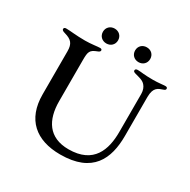

<svg xmlns="http://www.w3.org/2000/svg" viewBox="-196 -1081 1268 1281"><g transform="rotate(30 438.0 -441.0)"><path d="M431.5 13.8C680 13.8 744.3 -133.5 744.3 -309.7V-610.1C744.7 -686.4 779.8 -693.9 812.9 -705.6C821 -708.5 828.1 -712 828.1 -720.5C828.1 -730.1 821 -733 812.5 -733C794 -733 761 -727.3 718.4 -727.3C644.5 -727.3 628.2 -733.7 599.1 -733.7C587.7 -733.7 579.9 -729.8 579.9 -719.8C579.9 -711.6 586.3 -708.1 598.4 -704.5C631.7 -695 657.7 -691.1 676.8 -669.7C690 -654.8 698.2 -634.6 698.5 -605.8V-313.2C698.5 -179 655.9 -44 462 -44C308.9 -44 248.2 -147 248.2 -291.2V-607.6C248.2 -672.9 253.2 -687.5 304.7 -707C317.1 -711.6 322.4 -717 322.4 -724.1C322.4 -730.8 317.5 -735.4 307.9 -735.4C287.6 -735.4 242.9 -727.3 195.7 -727.3C123.2 -727.3 81 -734.7 46.9 -734.7C34.8 -734.7 29.8 -729.4 29.8 -721.6C29.8 -713.8 35.9 -708.1 55.4 -702.8C109.4 -687.5 130 -665.5 130 -606.5V-275.2C130 -83.1 244 13.8 431.5 13.8ZM269.5 -838.8C269.5 -805 294.7 -781.6 327.8 -781.6C360.8 -781.6 386 -805 386 -838.8C386 -872.5 360.8 -896 327.8 -896C294.7 -896 269.5 -872.5 269.5 -838.8ZM517.8 -838.1C517.8 -804.3 543 -780.9 576 -780.9C609 -780.9 633.9 -804.3 633.9 -838.1C633.9 -871.8 609 -895.2 576 -894.9C543 -895.2 517.8 -871.8 517.8 -838.1Z"/></g></svg>

Font: Margiela Serif Medium
Style: Regular
Weight: 500
Designer: Andreas Faust, Stefan Endress
Version: Version 1.002;FEAKit 1.0